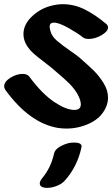

<svg xmlns="http://www.w3.org/2000/svg" viewBox="-20 -649 536 917"><path d="M335 32Q374 32 369 55Q349 148 289 214Q274 231 247 240.5Q220 250 197 248Q170 245 170 227Q170 217 180 204Q223 153 238 85Q242 66 263.5 53Q285 40 310 34Q320 32 335 32ZM237 -541Q217 -541 217 -521Q217 -514 222 -497Q229 -474 253 -453.5Q277 -433 316 -406Q348 -384 357 -376Q401 -338 427 -312.5Q453 -287 474.5 -252.5Q496 -218 496 -182Q496 -158 484 -132Q461 -85 408.5 -60Q356 -35 297 -35Q277 -35 257 -38Q121 -61 6 -219Q0 -228 0 -237Q0 -259 29.5 -277.5Q59 -296 88 -296Q110 -296 120 -283Q182 -199 242 -160Q297 -124 335 -124Q366 -124 366 -151Q366 -170 351 -198Q336 -225 312 -249Q288 -273 251 -304L224 -327Q220 -331 187 -356Q160 -376 141 -393Q122 -410 109 -430Q92 -457 92 -486Q92 -531 130.5 -568.5Q169 -606 219 -620Q251 -629 280 -629Q334 -629 384.5 -604Q435 -579 487 -535Q496 -528 496 -518Q496 -499 465 -481Q434 -463 404 -463Q384 -463 374 -472Q355 -488 308.5 -514.5Q262 -541 237 -541Z"/></svg>

Font: Sedgwick Ave Display
Style: Regular
Weight: 400
Designer: Kevin Burke, Pedro Vergani
Foundry: Google, Inc.
Version: Version 1.000